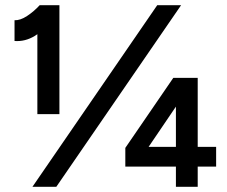

<svg xmlns="http://www.w3.org/2000/svg" viewBox="-20 -720 874 740"><path d="M124 -280V-653L133 -700H209V-280ZM36 -562V-642Q58 -641 84.5 -658.5Q111 -676 133 -700L189 -646Q151 -604 114 -581.5Q77 -559 36 -562ZM105 0 586 -700H678L197 0ZM527 -116 463 -150 648 -420 700 -371ZM463 -78V-150L512 -154H813V-78ZM658 0V-372L648 -420H742V0Z"/></svg>

Font: Figtree Light SemiBold
Style: Regular
Weight: 600
Version: Version 2.002